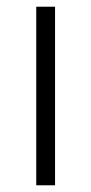

<svg xmlns="http://www.w3.org/2000/svg" viewBox="-20 -552 272 572"><path d="M144 0H88V-532H144Z"/></svg>

Font: BC Sans Light
Style: Regular
Weight: 300
Designer: Monotype Design Team
Foundry: Monotype Imaging Inc.
Version: Version 2.000;GOOG;noto-source:20170915:90ef993387c0